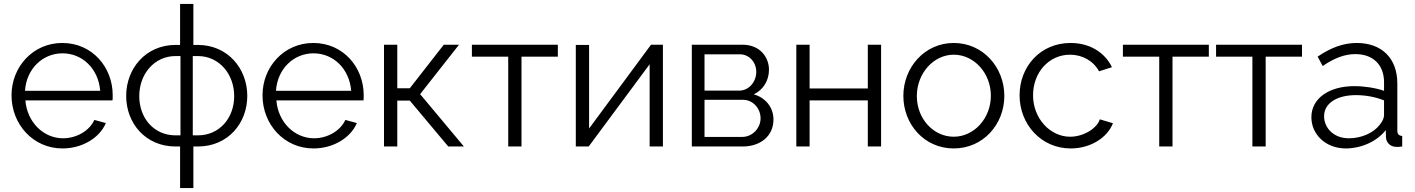

<svg xmlns="http://www.w3.org/2000/svg" viewBox="-20 -750 7246 983"><path d="M300 10C401 10 490 -44 522 -120L463 -136C438 -80 371 -42 303 -42C203 -42 119 -124 110 -236H556C557 -241 557 -252 557 -263C557 -406 452 -530 299 -530C149 -530 39 -408 39 -262C39 -114 149 10 300 10ZM108 -285C115 -397 198 -477 300 -477C402 -477 484 -398 493 -285Z M902 213H970V0H993C1147 0 1246 -119 1246 -259C1246 -400 1145 -520 993 -520H970V-730H902V-520H879C727 -520 626 -400 626 -259C626 -119 725 0 879 0H902ZM879 -57C768 -57 693 -145 693 -258C693 -371 770 -463 879 -463H904V-57ZM967 -57V-463H993C1102 -463 1179 -371 1179 -258C1179 -145 1103 -57 993 -57Z M1585 10C1686 10 1775 -44 1807 -120L1748 -136C1723 -80 1656 -42 1588 -42C1488 -42 1404 -124 1395 -236H1841C1842 -241 1842 -252 1842 -263C1842 -406 1737 -530 1584 -530C1434 -530 1324 -408 1324 -262C1324 -114 1434 10 1585 10ZM1393 -285C1400 -397 1483 -477 1585 -477C1687 -477 1769 -398 1778 -285Z M1946 0H2014V-235H2078L2275 0H2355L2131 -268L2330 -521H2252L2078 -298H2014V-521H1946Z M2582 0H2650V-460H2836V-521H2396V-460H2582Z M2928 0H2994L3306 -421V0H3374V-521H3313L2996 -92V-520H2928Z M3522 0H3782C3874 0 3940 -54 3940 -138C3940 -201 3899 -250 3839 -267C3888 -290 3917 -338 3917 -393C3917 -457 3871 -521 3782 -521H3522ZM3587 -286V-472H3768C3817 -472 3852 -430 3852 -382C3852 -333 3816 -286 3764 -286ZM3587 -49V-239H3784C3835 -239 3874 -195 3874 -144C3874 -95 3833 -49 3780 -49Z M4057 0H4125V-236H4423V0H4491V-521H4423V-297H4125V-521H4057Z M4605 -259C4605 -114 4712 10 4863 10C5014 10 5122 -114 5122 -259C5122 -405 5013 -530 4863 -530C4714 -530 4605 -405 4605 -259ZM4863 -50C4759 -50 4674 -142 4674 -258C4674 -375 4760 -470 4863 -470C4967 -470 5053 -376 5053 -260C5053 -144 4967 -50 4863 -50Z M5462 10C5562 10 5649 -44 5678 -119L5611 -139C5595 -91 5526 -50 5459 -50C5356 -50 5269 -144 5269 -262C5269 -381 5352 -470 5458 -470C5522 -470 5578 -438 5607 -385L5673 -406C5636 -482 5559 -530 5461 -530C5307 -530 5200 -410 5200 -262C5200 -114 5310 10 5462 10Z M5915 0H5983V-460H6169V-521H5729V-460H5915Z M6392 0H6460V-460H6646V-521H6206V-460H6392Z M6694 -150C6694 -61 6768 10 6870 10C6947 10 7028 -24 7075 -84L7076 -46C7077 -24 7094 1 7128 2C7134 3 7144 2 7159 0V-54C7142 -55 7134 -63 7134 -82V-323C7134 -452 7054 -530 6926 -530C6858 -530 6793 -506 6726 -460L6752 -412C6810 -452 6864 -473 6919 -473C7011 -473 7066 -417 7066 -329V-285C7023 -300 6965 -309 6914 -309C6784 -309 6694 -246 6694 -150ZM7043 -110C7012 -70 6951 -42 6886 -42C6806 -42 6759 -97 6759 -155C6759 -221 6824 -263 6922 -263C6971 -263 7021 -254 7066 -236V-160C7066 -147 7058 -127 7043 -110Z"/></svg>

Font: FIGSv2-sans-serif
Style: Regular
Weight: 400
Designer: Matt McInerney, Pablo Impallari, Rodrigo Fuenzalida,Mirko Velimirovic
Foundry: Matt McInerney, Pablo Impallari, Rodrigo Fuenzalida
Version: Version 4.021;hotconv 1.0.109;makeotfexe 2.5.65596